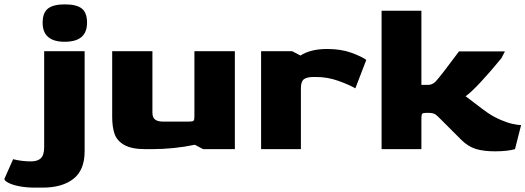

<svg xmlns="http://www.w3.org/2000/svg" viewBox="-100 -682 2403 878"><path d="M95 -578Q95 -624 119.5 -643Q144 -662 196 -662Q250 -662 274 -643Q298 -624 298 -578Q298 -491 196 -491Q95 -491 95 -578ZM-80 136 -40 46Q-1 56 42 56Q72 56 87 41.5Q102 27 102 -10V-448H287V10Q287 96 235.5 136Q184 176 95 176H59Q19 176 -13 169.5Q-45 163 -62.5 153.5Q-80 144 -80 136Z M413 -148V-448H597V-166Q597 -145 609 -135.5Q621 -126 645 -126H759Q775 -126 780.5 -127.5Q786 -129 787.5 -134.5Q789 -140 789 -156V-448H974V0H829L791 -20Q695 0 594 0H565Q502 0 468.5 -19Q435 -38 424 -69.5Q413 -101 413 -148Z M1094 -448H1236L1274 -428Q1320 -458 1396 -458Q1460 -458 1507.5 -440.5Q1555 -423 1575 -408L1525 -278Q1498 -294 1448 -312Q1398 -330 1345 -330H1334Q1303 -330 1289.5 -319.5Q1276 -309 1276 -279V0H1094Z M2009 -43 1929 -123Q1901 -152 1890.5 -159Q1880 -166 1857 -166Q1841 -166 1835.5 -164.5Q1830 -163 1828.5 -157.5Q1827 -152 1827 -135V0H1645V-633H1827V-294H1859Q1876 -294 1891 -308Q1913 -331 1999 -447H2209L2193 -416Q2144 -356 2098.5 -307Q2053 -258 2029 -242Q2055 -223 2078 -205Q2107 -182 2132 -165Q2157 -148 2189 -134Q2219 -121 2244 -115.5Q2269 -110 2283 -110L2255 0Q2220 10 2164 10Q2111 10 2075.5 -1Q2040 -12 2009 -43Z"/></svg>

Font: Gold Bold
Style: Regular
Weight: 400
Designer: jaiki
Version: Version 1.000